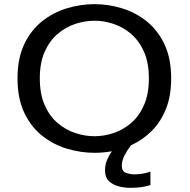

<svg xmlns="http://www.w3.org/2000/svg" viewBox="-20 -726 915 926"><path d="M436 11Q369 11 303.2 -8.8Q237.5 -28.5 183.5 -71.2Q129.5 -114 97 -182.5Q64.5 -251 64.5 -348Q64.5 -444.5 97 -512.8Q129.5 -581 183.5 -623.8Q237.5 -666.5 303.2 -686.2Q369 -706 436 -706Q502 -706 567.5 -686.2Q633 -666.5 686.8 -623.8Q740.5 -581 773 -512.8Q805.5 -444.5 805.5 -348Q805.5 -262 779.8 -199Q754 -136 710.2 -93Q666.5 -50 612 -25.5Q594 -2 580.8 23Q567.5 48 567.5 73.5Q567.5 100.5 588.2 107.8Q609 115 631 115Q651.5 115 673.5 110.5Q695.5 106 705.5 101.5V166.5Q690.5 172 664.8 176Q639 180 611 180Q582 180 553.5 173Q525 166 505.8 147.8Q486.5 129.5 486.5 95.5Q486.5 69.5 496 46.2Q505.5 23 519.5 3.5Q478.5 11 436 11ZM436 -69Q482 -69 528.2 -84.5Q574.5 -100 613 -133.2Q651.5 -166.5 674.8 -219.8Q698 -273 698 -348Q698 -423 674.8 -475.8Q651.5 -528.5 613 -561.8Q574.5 -595 528.2 -610.5Q482 -626 436 -626Q389 -626 342.5 -610.5Q296 -595 257.2 -561.8Q218.5 -528.5 195.2 -475.8Q172 -423 172 -348Q172 -273 195.2 -219.8Q218.5 -166.5 257.2 -133.2Q296 -100 342.5 -84.5Q389 -69 436 -69Z"/></svg>

Font: Trispace SemiExpanded
Style: Regular
Weight: 400
Width: 6
Designer: Tyler Finck
Foundry: Etcetera Type Company
Version: Version 1.210; ttfautohint (v1.8.3)